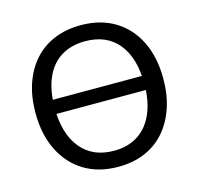

<svg xmlns="http://www.w3.org/2000/svg" viewBox="-105 -826 982 947"><g transform="rotate(-15 386.0 -352.5)"><path d="M114 -322V-394H662V-322ZM386 9Q286 9 213 -35.5Q140 -80 99.5 -161.5Q59 -243 59 -353Q59 -436 82 -502.5Q105 -569 147.5 -616.5Q190 -664 250.5 -689Q311 -714 386 -714Q486 -714 559 -670Q632 -626 672 -545Q712 -464 712 -354Q712 -271 689 -204Q666 -137 623.5 -89Q581 -41 521 -16Q461 9 386 9ZM386 -73Q458 -73 509 -106Q560 -139 587.5 -202Q615 -265 615 -353Q615 -486 555.5 -559Q496 -632 386 -632Q314 -632 262.5 -599.5Q211 -567 184 -504.5Q157 -442 157 -353Q157 -221 217 -147Q277 -73 386 -73Z"/></g></svg>

Font: Nunito Medium
Style: Regular
Weight: 500
Designer: Vernon Adams
Foundry: Vernon Adams
Version: Version 3.601